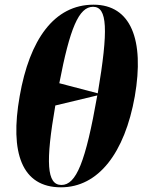

<svg xmlns="http://www.w3.org/2000/svg" viewBox="-20 -789 611 819"><path d="M240 10C400 10 512 -137 555 -378C597 -620 538 -769 379 -769C211 -769 106 -620 64 -379C21 -137 73 10 240 10ZM397 -391 233 -434C278 -668 316 -760 377 -760C438 -760 443 -664 397 -391ZM242 0C179 0 174 -97 216 -339L395 -382C345 -97 305 0 242 0Z"/></svg>

Font: Noto Serif Display Condensed ExtraBold
Style: Italic
Weight: 800
Width: 3
Italic angle: -12°
Designer: Monotype Design Team
Foundry: Monotype Imaging Inc.
Version: Version 2.009